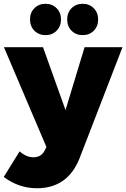

<svg xmlns="http://www.w3.org/2000/svg" viewBox="-36 -794 669 1017"><path d="M146.2 -750.5Q169.4 -773.9 205.1 -773.9Q240.7 -773.9 263.9 -750.5Q287.1 -727.1 287.1 -690.9Q287.1 -654.8 263.9 -631.3Q240.7 -607.9 205.1 -607.9Q169.4 -607.9 146.2 -631.3Q123 -654.8 123 -690.9Q123 -727.1 146.2 -750.5ZM343 -750.5Q366.2 -773.9 401.9 -773.9Q437.5 -773.9 460.7 -750.5Q483.9 -727.1 483.9 -690.9Q483.9 -654.8 460.7 -631.3Q437.5 -607.9 401.9 -607.9Q366.2 -607.9 343 -631.3Q319.8 -654.8 319.8 -690.9Q319.8 -727.1 343 -750.5ZM384.8 45.9Q321.8 203.1 159.2 203.1Q63.5 203.1 -16.1 143.1L67.9 7.8Q103.5 39.1 141.1 39.1Q182.1 39.1 200.2 3.9L210 -15.1L-15.1 -543.9H191.9L311 -210.9L412.1 -543.9H612.8Z"/></svg>

Font: Montserrat-Arabic ExtraBold
Style: Regular
Weight: 800
Designer: Mohamed Gaber
Foundry: Kief Type Foundry
Version: Version 5.008;PS 005.008;hotconv 1.0.88;makeotf.lib2.5.64775